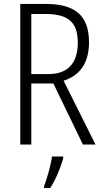

<svg xmlns="http://www.w3.org/2000/svg" viewBox="-20 -734 523 975"><path d="M212 -714H83V0H139V-310H251L401 0H465L303 -324C386 -351 432 -414 432 -519C432 -658 358 -714 212 -714ZM210 -663C325 -663 375 -623 375 -517C375 -409 320 -358 228 -358H139V-663ZM301 70V61H244C239 102 218 176 204 211V221H235C263 178 288 117 301 70Z"/></svg>

Font: Noto Sans Arabic Cond Light
Style: Regular
Weight: 300
Width: 3
Designer: Monotype Design Team, Nadine Chahine, Nizar Qandah and Khaled Hosny
Foundry: Monotype Imaging Inc.
Version: Version 2.012